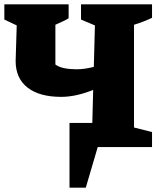

<svg xmlns="http://www.w3.org/2000/svg" viewBox="-22 -677 739 884"><path d="M260 -231Q159 -231 104.5 -274Q50 -317 50 -396L55 -560L-2 -587V-657H294V-593Q282 -585 267 -578.5Q252 -572 233 -563V-380Q249 -368 274.5 -363Q300 -358 331 -358Q366 -358 410 -369L415 -560L351 -587V-657H678V-595Q659 -586 638.5 -578Q618 -570 595 -563V-90L678 -69V0H428L373 187H298V-111H403L407 -263Q370 -248 332.5 -239.5Q295 -231 260 -231Z"/></svg>

Font: Piazzolla SC ExtraBold
Style: Regular
Weight: 800
Designer: Juan Pablo del Peral
Foundry: Huerta Tipografica
Version: Version 1.330